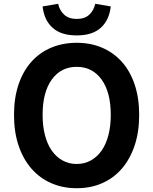

<svg xmlns="http://www.w3.org/2000/svg" viewBox="-20 -980 810 1014"><path d="M385 14Q312 14 251 -12.5Q190 -39 146 -89.5Q102 -140 78 -211.5Q54 -283 54 -373Q54 -463 78 -534Q102 -605 146 -654Q190 -703 251 -728.5Q312 -754 385 -754Q459 -754 519.5 -728Q580 -702 623.5 -653.5Q667 -605 691 -534Q715 -463 715 -373Q715 -283 691 -211.5Q667 -140 623.5 -89.5Q580 -39 519.5 -12.5Q459 14 385 14ZM385 -114Q426 -114 459.5 -132.5Q493 -151 516.5 -184.5Q540 -218 552.5 -266Q565 -314 565 -373Q565 -493 516.5 -560Q468 -627 385 -627Q302 -627 253.5 -560Q205 -493 205 -373Q205 -314 217.5 -266Q230 -218 253.5 -184.5Q277 -151 310.5 -132.5Q344 -114 385 -114ZM385 -793Q302 -793 257.5 -833.5Q213 -874 205 -946L287 -960Q295 -924 319.5 -902Q344 -880 385 -880Q427 -880 451 -902Q475 -924 483 -960L565 -946Q557 -874 512.5 -833.5Q468 -793 385 -793Z"/></svg>

Font: Kinto Sans
Style: Bold
Weight: 700
Designer: Authors: Ryoko NISHIZUKA  (kana & ideographs); Paul D. Hunt (Latin, Greek & Cyrillic); Wenlong ZHANG  (bopomofo); Sandol
Foundry: Adobe Systems Incorporated, ookami Inc.
Version: Version 0.001